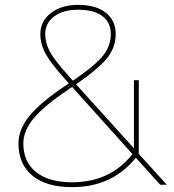

<svg xmlns="http://www.w3.org/2000/svg" viewBox="-20 -760 717 790"><path d="M301 -720Q240 -720 203 -692.5Q166 -665 166 -620Q166 -584 185 -548Q204 -512 263 -447L280 -428Q375 -493 405.5 -533Q436 -573 436 -620Q436 -668 401 -694Q366 -720 301 -720ZM277 -402Q274 -401 269 -397.5Q264 -394 262 -392Q163 -326 119.5 -274Q76 -222 76 -170Q76 -94 128.5 -52Q181 -10 276 -10Q434 -10 525 -126ZM539 -111Q442 10 276 10Q171 10 113.5 -37Q56 -84 56 -170Q56 -228 101.5 -283.5Q147 -339 250 -408Q252 -409 256.5 -412Q261 -415 263 -417L249 -433Q190 -498 168 -538Q146 -578 146 -620Q146 -673 189.5 -706.5Q233 -740 301 -740Q374 -740 415 -708Q456 -676 456 -620Q456 -566 422 -522.5Q388 -479 293 -413L531 -150V-430H551V-127L666 0H639Z"/></svg>

Font: Mplus 1p Thin
Style: Regular
Weight: 250
Version: Version 1.061